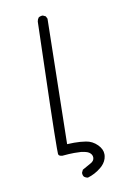

<svg xmlns="http://www.w3.org/2000/svg" viewBox="-91 -768 682 948"><g transform="rotate(-10 250.0 -294.5)"><path d="M372.1 19.5Q372.1 -5.9 349.6 -28.8Q325.2 -53.2 293 -58.1Q265.1 -62.5 234.4 -62.5Q224.1 -62.5 199.2 -61.5L211.4 -688.5L205.1 -701.2L191.9 -707.5Q190.4 -708 188 -708Q185.5 -708 182.1 -707Q175.3 -706.1 169.4 -701.7Q163.1 -693.4 161.6 -682.6Q146 -165 146 -49.8Q146 -34.2 146.5 -20.5Q147.5 -17.1 149.4 -15.1Q154.3 -10.3 166 -9.3Q202.6 -12.7 225.6 -12.7Q248.5 -12.7 259.8 -11.7Q279.3 -9.3 289.8 -5.4Q300.3 -1.5 305.2 3.9Q314.9 13.2 314.9 25.9Q314.9 42 297.4 51.8Q283.7 60.1 253.9 76.2L247.6 89.4Q247.1 90.8 247.1 91.8Q247.1 104 253.4 111.3Q261.7 117.7 271.5 119.1Q308.1 108.4 338.4 83.5L347.2 75.7Q368.2 54.7 371.6 28.3Q372.1 23.9 372.1 19.5Z"/></g></svg>

Font: NaikaiFont
Style: ExtraLight
Weight: 200
Version: Version 1.89